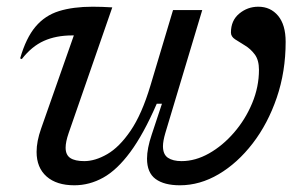

<svg xmlns="http://www.w3.org/2000/svg" viewBox="-20 -542 906 572"><path d="M495.5 -512H582.5L472.5 -145.5Q465.5 -121.5 465.5 -106.5Q465.5 -82 480.2 -72Q495 -62 521 -62Q562 -62 602.8 -85Q643.5 -108 677.2 -147Q711 -186 731.2 -234.5Q751.5 -283 751.5 -334Q751.5 -363 739 -379.8Q726.5 -396.5 709.8 -406.5Q693 -416.5 680.5 -424.8Q668 -433 668 -445Q668 -481 692.8 -501.5Q717.5 -522 749.5 -522Q786 -522 808.5 -495Q831 -468 831 -417.5Q831 -328.5 804.5 -251Q778 -173.5 732.8 -114.8Q687.5 -56 631.5 -23Q575.5 10 516 10Q469 10 443.5 -8.8Q418 -27.5 418 -69.5Q418 -99.5 432 -141L462.5 -233H447Q407.5 -142 368 -88.8Q328.5 -35.5 287.5 -12.8Q246.5 10 201.5 10Q148.5 10 118.8 -16.2Q89 -42.5 89 -89.5Q89 -121 102.5 -159L200 -436.5H195.5Q147 -436.5 110.8 -420.2Q74.5 -404 45 -366L40 -368Q57.5 -429 85.8 -462.5Q114 -496 156 -509Q198 -522 256 -522Q270 -522 284.5 -521.5Q299 -521 314.5 -520L184.5 -145.5Q175.5 -119.5 175.5 -102Q175.5 -80.5 189.5 -71.2Q203.5 -62 231 -62Q263.5 -62 299.5 -82.8Q335.5 -103.5 369 -152.5Q402.5 -201.5 428 -286.5Z"/></svg>

Font: Newsreader Caption
Style: Italic
Weight: 400
Italic angle: -17°
Designer: Hugues Gentile
Foundry: Production Type
Version: Version 1.001